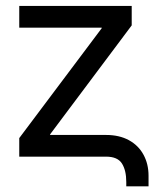

<svg xmlns="http://www.w3.org/2000/svg" viewBox="-20 -536 528 657"><path d="M412.1 86.9Q412.1 46.9 397.2 23.4Q382.3 0 342.8 0H45.9V-63.5L328.1 -439.5V-441.4H45.9V-515.6H430.7V-449.2L151.4 -76.2V-74.2H342.8Q388.2 -74.2 420.9 -56.4Q453.6 -38.6 470.9 -6.8Q488.3 24.9 488.3 65.4V101.6H412.1Z"/></svg>

Font: Intratopia Thin
Style: Regular
Weight: 100
Designer: Rasmus Andersson
Foundry: rsms
Version: Version 3.000;Glyphs 3.2.3 (3260)